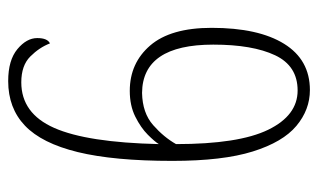

<svg xmlns="http://www.w3.org/2000/svg" viewBox="-174 -590 777 469"><g transform="rotate(90 214.5 -355.5)"><path d="M178 13Q127 13 100 -9.5Q73 -32 73 -58Q73 -83 86 -89Q96 -63 118 -41Q140 -19 181 -19Q257 -19 292.5 -99.5Q328 -180 332 -355Q326 -345 309 -328Q292 -311 265 -297.5Q238 -284 202 -284Q134 -284 91 -334Q48 -384 48 -484Q48 -598 87 -661Q126 -724 200 -724Q248 -724 287.5 -691Q327 -658 350 -584.5Q373 -511 373 -388Q373 -245 351.5 -157Q330 -69 287 -28Q244 13 178 13ZM207 -314Q256 -315 285.5 -341Q315 -367 332 -397Q332 -550 297 -622Q262 -694 201 -694Q141 -694 115 -639Q89 -584 89 -488Q89 -315 207 -314Z"/></g></svg>

Font: Noto Serif Ethiopic ExtraCondensed ExtraLight
Style: Regular
Weight: 200
Width: 2
Designer: Monotype Design Team
Foundry: Monotype Imaging Inc.
Version: Version 2.102; ttfautohint (v1.8.4.7-5d5b)